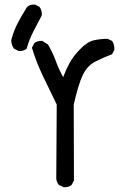

<svg xmlns="http://www.w3.org/2000/svg" viewBox="-20 -823 540 836"><path d="M257 -8 236 -18Q227 -29 225 -45L227 -368Q197 -429 168 -489.5Q139 -550 119 -615L129 -635Q143 -646 164 -645L189 -629Q209 -595 222.5 -558.5Q236 -522 255 -487Q267 -519 282.5 -548Q298 -577 329 -609Q360 -641 388.5 -647.5Q417 -654 448 -654L468 -645Q479 -629 478 -606L468 -587Q431 -573 395.5 -555Q360 -537 340.5 -496.5Q321 -456 301 -367L302 -37L292 -18Q278 -6 257 -8ZM61 -601 41 -611Q29 -627 29 -648Q39 -688 57.5 -723Q76 -758 98 -793Q111 -805 133 -803L152 -793Q164 -777 162 -756Q143 -721 125 -685.5Q107 -650 96 -611Q82 -599 61 -601Z"/></svg>

Font: Kosefont JP
Style: Regular
Weight: 400
Designer: Nozomi Seto 瀬戸のぞみ
Version: Version 3.00;June 19, 2020